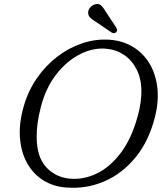

<svg xmlns="http://www.w3.org/2000/svg" viewBox="-20 -909 809 945"><path d="M518.5 -713.5Q583 -709 633.2 -679Q683.5 -649 714.8 -598Q746 -547 754.2 -479.2Q762.5 -411.5 742.5 -332.5Q713 -215.5 648 -135.5Q583 -55.5 494.8 -17Q406.5 21.5 307 14Q242 9.5 192 -22.2Q142 -54 112.5 -108Q83 -162 78 -233.8Q73 -305.5 98 -390Q120 -464.5 162.8 -525.8Q205.5 -587 262.8 -630.8Q320 -674.5 385.5 -696.2Q451 -718 518.5 -713.5ZM326 -29.5Q392 -24 456.8 -55.2Q521.5 -86.5 574.5 -156.5Q627.5 -226.5 658 -338Q667.5 -372.5 671.8 -403Q676 -433.5 676 -460Q675.5 -522.5 652.2 -567.8Q629 -613 590.2 -639Q551.5 -665 504 -669Q439 -675.5 373.8 -642.2Q308.5 -609 257 -543Q205.5 -477 181.5 -384Q170 -340.5 165 -303.2Q160 -266 160.5 -234Q161 -136.5 207.5 -86Q254 -35.5 326 -29.5ZM501.5 -850 553 -772Q555.5 -766.5 556 -761Q556.5 -755.5 551.5 -750.5Q542 -742 531 -748L449 -803.5Q433.5 -812.5 424 -822Q414.5 -831.5 414 -845Q413 -858 422.2 -870.2Q431.5 -882.5 447.5 -887.5Q466.5 -893 478 -882Q489.5 -871 501.5 -850Z"/></svg>

Font: Fraunces 9pt SuperSoft Light
Style: Italic
Weight: 300
Italic angle: -16°
Version: Version 1.000;[b76b70a41]